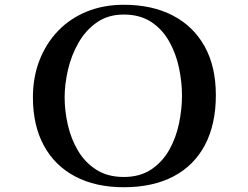

<svg xmlns="http://www.w3.org/2000/svg" viewBox="-20 -782 1040 805"><path d="M743 -381Q743 -438 730.5 -497.5Q718 -557 689.5 -608Q661 -659 614 -690Q567 -721 499 -721Q433 -721 386 -688Q339 -655 309 -602.5Q279 -550 265 -489.5Q251 -429 251 -374Q251 -317 264.5 -258Q278 -199 307.5 -149.5Q337 -100 384.5 -70Q432 -40 499 -40Q567 -40 614 -71.5Q661 -103 689.5 -153.5Q718 -204 730.5 -264Q743 -324 743 -381ZM885 -383Q885 -261 839.5 -174.5Q794 -88 707.5 -42.5Q621 3 499 3Q381 3 295.5 -42Q210 -87 164 -171.5Q118 -256 118 -374Q118 -458 145.5 -529Q173 -600 223.5 -652.5Q274 -705 344 -733.5Q414 -762 499 -762Q618 -762 704.5 -717Q791 -672 838 -587.5Q885 -503 885 -383Z"/></svg>

Font: Kaisei Decol
Style: Bold
Weight: 700
Designer: Font-Kai, 金井和夫
Foundry: KAZUO KANAI
Version: Version 5.003